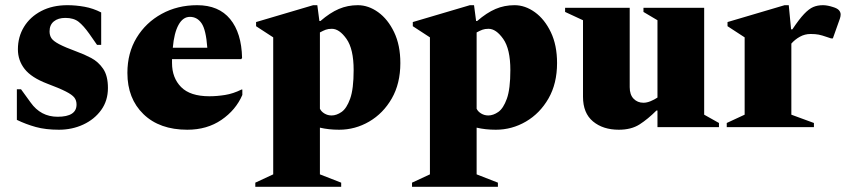

<svg xmlns="http://www.w3.org/2000/svg" viewBox="-20 -490 3260 740"><path d="M207 10Q156 10 118 -0.5Q80 -11 45 -28V-146H61L98 -95Q137 -40 202 -40Q275 -40 275 -87Q275 -103 266.5 -114Q258 -125 233.5 -137.5Q209 -150 161 -168Q101 -191 75 -224Q49 -257 49 -300Q49 -348 72.5 -386.5Q96 -425 139 -447.5Q182 -470 240 -470Q272 -470 305.5 -464Q339 -458 370 -442V-317H354L324 -360Q302 -391 283 -406Q264 -421 232 -421Q204 -421 187.5 -407.5Q171 -394 171 -369Q171 -354 178 -343Q185 -332 207.5 -320Q230 -308 276 -291Q304 -281 331.5 -266.5Q359 -252 377.5 -225Q396 -198 396 -151Q396 -102 370 -66Q344 -30 301 -10Q258 10 207 10Z M702 10Q595 10 533 -50Q471 -110 471 -209Q471 -286 506.5 -344.5Q542 -403 603 -436.5Q664 -470 740 -470Q823 -470 867 -416.5Q911 -363 913 -267L910 -262H643Q643 -255 643 -247Q643 -190 678 -154.5Q713 -119 787 -119Q816 -119 847.5 -124Q879 -129 911 -145H914V-124Q889 -66 833.5 -28Q778 10 702 10ZM712 -425Q685 -425 668 -394Q651 -363 646 -306H779Q774 -375 757 -400Q740 -425 712 -425Z M964 230V214L1033 182V-346L967 -389V-405L1187 -470H1203L1211 -409H1215Q1252 -441 1286 -455.5Q1320 -470 1359 -470Q1400 -470 1437.5 -443Q1475 -416 1499 -366Q1523 -316 1523 -247Q1523 -168 1490 -110.5Q1457 -53 1403 -21.5Q1349 10 1287 10Q1267 10 1248.5 8Q1230 6 1213 2V182L1295 214V230ZM1259 -379Q1245 -379 1235.5 -375.5Q1226 -372 1213 -365V-71Q1218 -60 1230.5 -52.5Q1243 -45 1258 -45Q1277 -45 1296.5 -58.5Q1316 -72 1329.5 -109.5Q1343 -147 1343 -220Q1343 -301 1315.5 -340Q1288 -379 1259 -379Z M1568 230V214L1637 182V-346L1571 -389V-405L1791 -470H1807L1815 -409H1819Q1856 -441 1890 -455.5Q1924 -470 1963 -470Q2004 -470 2041.5 -443Q2079 -416 2103 -366Q2127 -316 2127 -247Q2127 -168 2094 -110.5Q2061 -53 2007 -21.5Q1953 10 1891 10Q1871 10 1852.5 8Q1834 6 1817 2V182L1899 214V230ZM1863 -379Q1849 -379 1839.5 -375.5Q1830 -372 1817 -365V-71Q1822 -60 1834.5 -52.5Q1847 -45 1862 -45Q1881 -45 1900.5 -58.5Q1920 -72 1933.5 -109.5Q1947 -147 1947 -220Q1947 -301 1919.5 -340Q1892 -379 1863 -379Z M2365 10Q2304 10 2265.5 -22Q2227 -54 2227 -117V-412L2158 -444V-460H2407V-154Q2407 -125 2422 -109.5Q2437 -94 2460 -94Q2473 -94 2487.5 -100Q2502 -106 2514 -114V-412L2460 -444V-460H2694V-48L2751 -16V0H2514V-64H2510Q2477 -31 2445 -10.5Q2413 10 2365 10Z M2781 0V-16L2850 -48V-346L2784 -389V-405L3004 -470H3020L3029 -377H3034Q3060 -416 3079 -436Q3098 -456 3114.5 -463Q3131 -470 3152 -470Q3161 -470 3171 -468Q3181 -466 3190 -463Q3207 -458 3213.5 -450.5Q3220 -443 3220 -434Q3220 -427 3217 -418L3190 -342H3183L3165 -348Q3148 -354 3135.5 -356.5Q3123 -359 3104 -359Q3082 -359 3063 -348.5Q3044 -338 3030 -322V-48L3117 -16V0Z"/></svg>

Font: Spectral ExtraBold
Style: Regular
Weight: 800
Designer: Jean-Baptiste Levee
Foundry: Production Type
Version: Version 2.001